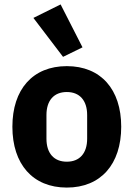

<svg xmlns="http://www.w3.org/2000/svg" viewBox="-20 -836 604 868"><path d="M131 -755 265 -579 353 -622 254 -816ZM282 12C436 12 528 -94 528 -263C528 -432 436 -537 282 -537C128 -537 36 -432 36 -263C36 -94 128 12 282 12ZM282 -105C224 -105 190 -143 190 -209V-316C190 -382 224 -420 282 -420C340 -420 374 -382 374 -316V-209C374 -143 340 -105 282 -105Z"/></svg>

Font: Braiins Sans
Style: Bold
Weight: 700
Designer: Mike Abbink, Paul van der Laan, Pieter van Rosmalen, Jiri Chlebus, Lubos Buracinsky
Foundry: Bold Monday, Sudetype
Version: Version 1.000;hotconv 1.0.109;makeotfexe 2.5.65596